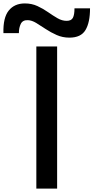

<svg xmlns="http://www.w3.org/2000/svg" viewBox="-145 -1116 553 1136"><path d="M70 0V-841H193V0ZM265.7 -893.3Q225.3 -893.3 190.3 -908.8Q155.3 -924.3 125.3 -944.3Q95.3 -964.3 69.2 -980.2Q43 -996 20 -996.7Q-10.7 -998 -22 -974.8Q-33.3 -951.7 -33.3 -920H-124.7Q-127.3 -1011.3 -93.3 -1053.5Q-59.3 -1095.7 2 -1095.7Q42.7 -1095.7 76.3 -1080.2Q110 -1064.7 139.2 -1044.2Q168.3 -1023.7 195.2 -1008.2Q222 -992.7 249.3 -992.7Q277 -992.7 286.3 -1010.7Q295.7 -1028.7 295.7 -1066.7H387.7Q387.7 -983.3 360.8 -938.3Q334 -893.3 265.7 -893.3Z"/></svg>

Font: Matangi Light
Style: Regular
Weight: 300
Designer: Prashant Pant
Foundry: The Graphic Ant
Version: Version 3.002